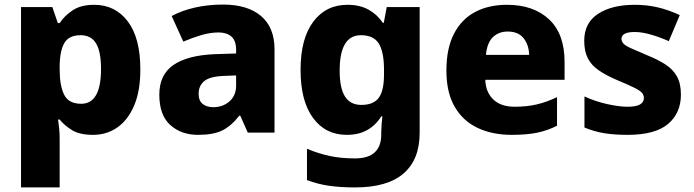

<svg xmlns="http://www.w3.org/2000/svg" viewBox="-20 -580 3038 840"><path d="M392 -559Q484 -559 539 -486.5Q594 -414 594 -276Q594 -182 567 -118.5Q540 -55 493.5 -22.5Q447 10 387 10Q328 10 294.5 -11Q261 -32 241 -57H234Q237 -38 239 -17Q241 4 241 28V240H72V-549H209L233 -479H241Q262 -511 298 -535Q334 -559 392 -559ZM333 -426Q282 -426 262 -392.5Q242 -359 241 -292V-277Q241 -204 261 -165Q281 -126 335 -126Q422 -126 422 -278Q422 -355 400 -390.5Q378 -426 333 -426Z M956 -560Q1063 -560 1122 -510Q1181 -460 1181 -364V0H1064L1031 -74H1027Q992 -29 953 -9.5Q914 10 846 10Q773 10 725 -33Q677 -76 677 -166Q677 -253 738.5 -295.5Q800 -338 919 -343L1013 -346V-362Q1013 -402 992.5 -420Q972 -438 936 -438Q900 -438 861 -426.5Q822 -415 782 -398L731 -510Q776 -534 833 -547Q890 -560 956 -560ZM962 -248Q899 -246 874 -225.5Q849 -205 849 -170Q849 -139 867 -125Q885 -111 913 -111Q955 -111 984 -136.5Q1013 -162 1013 -206V-250Z M1500 -559Q1554 -559 1592 -538Q1630 -517 1655 -480H1659L1672 -549H1816V1Q1816 118 1745.5 179Q1675 240 1533 240Q1471 240 1421 233Q1371 226 1323 208V71Q1374 92 1423 102.5Q1472 113 1533 113Q1648 113 1648 8V-3Q1648 -17 1649.5 -35.5Q1651 -54 1653 -71H1648Q1624 -32 1586.5 -11Q1549 10 1497 10Q1404 10 1349.5 -64Q1295 -138 1295 -274Q1295 -411 1350.5 -485Q1406 -559 1500 -559ZM1559 -426Q1466 -426 1466 -271Q1466 -194 1489.5 -157.5Q1513 -121 1561 -121Q1614 -121 1637 -152Q1660 -183 1660 -254V-275Q1660 -352 1637.5 -389Q1615 -426 1559 -426Z M2198 -559Q2314 -559 2382 -495.5Q2450 -432 2450 -309V-231H2103Q2105 -177 2138 -145Q2171 -113 2232 -113Q2284 -113 2327.5 -123Q2371 -133 2417 -155V-30Q2376 -9 2330.5 0.5Q2285 10 2218 10Q2135 10 2070.5 -20Q2006 -50 1969.5 -112.5Q1933 -175 1933 -271Q1933 -368 1966 -432Q1999 -496 2058.5 -527.5Q2118 -559 2198 -559ZM2201 -442Q2162 -442 2136.5 -417.5Q2111 -393 2106 -340H2295Q2294 -383 2271 -412.5Q2248 -442 2201 -442Z M2959 -166Q2959 -85 2902.5 -37.5Q2846 10 2726 10Q2668 10 2624.5 3Q2581 -4 2537 -22V-158Q2585 -136 2637 -124.5Q2689 -113 2725 -113Q2763 -113 2780 -123Q2797 -133 2797 -151Q2797 -164 2788.5 -174Q2780 -184 2754.5 -196.5Q2729 -209 2679 -230Q2630 -251 2598.5 -273Q2567 -295 2551.5 -325.5Q2536 -356 2536 -402Q2536 -480 2596.5 -519.5Q2657 -559 2757 -559Q2810 -559 2857 -548Q2904 -537 2954 -514L2906 -400Q2865 -418 2826.5 -429Q2788 -440 2757 -440Q2699 -440 2699 -410Q2699 -399 2707.5 -389.5Q2716 -380 2740.5 -369Q2765 -358 2812 -338Q2859 -319 2892 -297.5Q2925 -276 2942 -245Q2959 -214 2959 -166Z"/></svg>

Font: Noto Sans Gujarati UI ExtraBold
Style: Regular
Weight: 800
Designer: Jelle Bosma - Monotype Design Team, Universal Thirst
Foundry: Monotype Imaging Inc.
Version: Version 2.106; ttfautohint (v1.8.4.7-5d5b)